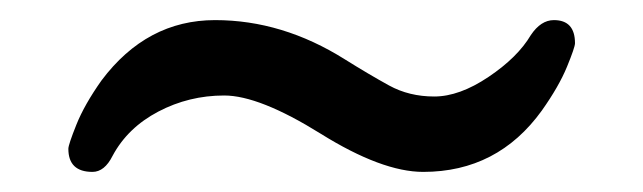

<svg xmlns="http://www.w3.org/2000/svg" viewBox="-20 -344 640 191"><path d="M72 -173Q48 -173 48 -196Q48 -200 56 -220Q64 -240 81 -264Q126 -324 194 -324Q261 -324 323 -285Q347 -270 367 -259Q387 -248 412 -248Q437 -248 466 -267.5Q495 -287 508 -309Q518 -324 531 -324Q552 -324 552 -301Q552 -297 544 -277.5Q536 -258 519 -234Q475 -173 401 -173Q360 -173 299 -211Q238 -249 203 -249Q168 -249 137.5 -233Q107 -217 92 -189Q84 -173 72 -173Z"/></svg>

Font: LXGW WenKai TC
Style: Bold
Weight: 700
Designer: LXGW / Fontworks Inc.
Foundry: LXGW / Fontworks Inc.
Version: Version 1.330;April 28, 2024